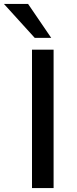

<svg xmlns="http://www.w3.org/2000/svg" viewBox="-64 -958 392 978"><path d="M99 0V-705H209V0ZM113 -765 -44 -938H79L197 -765Z"/></svg>

Font: Nunito Sans 8pt SemiBold
Style: Regular
Weight: 600
Version: Version 3.101;gftools[0.9.27]